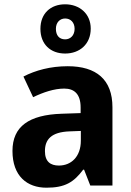

<svg xmlns="http://www.w3.org/2000/svg" viewBox="-20 -863 609 893"><path d="M283 -614C350 -614 402 -657 402 -730C402 -800 349 -843 283 -843C215 -843 168 -800 168 -729C168 -657 215 -614 283 -614ZM283 -680C255 -680 240 -699 240 -729C240 -759 259 -777 283 -777C308 -777 327 -759 327 -729C327 -699 308 -680 283 -680ZM295 -555C215 -555 145 -536 89 -507L134 -411C182 -434 232 -451 279 -451C326 -451 355 -425 355 -363V-337L267 -334C115 -329 38 -275 38 -161C38 -44 106 10 196 10C282 10 323 -15 367 -74H371L400 0H503V-364C503 -493 428 -555 295 -555ZM356 -254V-209C356 -133 310 -93 254 -93C215 -93 189 -111 189 -160C189 -214 218 -249 304 -252Z"/></svg>

Font: Noto Sans Display
Style: Bold
Weight: 700
Designer: Monotype Design Team
Foundry: Monotype Imaging Inc.
Version: Version 1.900